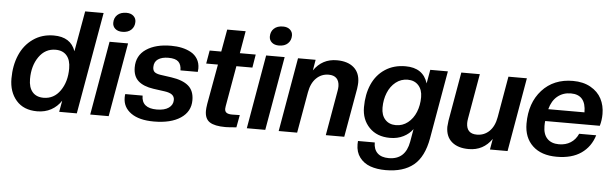

<svg xmlns="http://www.w3.org/2000/svg" viewBox="-54 -928 4274 1336"><g transform="rotate(5 2082.5 -260.5)"><path d="M220.2 9.8Q126 9.8 74.5 -49.3Q22.9 -108.4 22.9 -202.1Q22.9 -293.5 54 -366.2Q85 -439 146.7 -482.4Q208.5 -525.9 291 -525.9Q409.2 -525.9 442.9 -429.2L493.2 -711.9H622.1L497.1 0H374L388.2 -79.1Q360.4 -36.6 317.6 -13.4Q274.9 9.8 220.2 9.8ZM256.8 -87.9Q329.1 -87.9 373 -150.6Q417 -213.4 417 -306.2Q417 -365.2 389.6 -396.7Q362.3 -428.2 312 -428.2Q239.7 -428.2 195.8 -365.5Q151.9 -302.7 151.9 -210Q151.9 -150.9 179.2 -119.4Q206.5 -87.9 256.8 -87.9Z M719.7 0H590.8L680.7 -516.1H810.1ZM762.7 -592.8Q731.4 -592.8 713.1 -608.9Q694.8 -625 694.8 -649.9Q694.8 -684.6 717.5 -705.8Q740.2 -727.1 780.8 -727.1Q811.5 -727.1 829.6 -710.9Q847.7 -694.8 847.7 -669.9Q847.7 -635.7 825.2 -614.3Q802.7 -592.8 762.7 -592.8Z M1035.6 9.8Q932.6 9.8 876 -30.5Q819.3 -70.8 819.3 -138.2Q819.3 -154.3 821.3 -163.1H942.4Q942.4 -75.2 1048.3 -75.2Q1102.5 -75.2 1132.1 -96.2Q1161.6 -117.2 1161.6 -151.9Q1161.6 -174.8 1144.8 -188Q1127.9 -201.2 1091.3 -206.1L1013.7 -216.8Q942.9 -227.1 906.7 -259.8Q870.6 -292.5 870.6 -354Q870.6 -437 936.5 -481.4Q1002.4 -525.9 1110.4 -525.9Q1150.9 -525.9 1185.8 -518.3Q1220.7 -510.7 1249.8 -494.6Q1278.8 -478.5 1295.7 -450.4Q1312.5 -422.4 1312.5 -384.8Q1312.5 -376.5 1310.5 -360.8H1189.5Q1189.5 -400.9 1168.9 -420.9Q1148.4 -440.9 1098.6 -440.9Q1053.2 -440.9 1026.4 -422.6Q999.5 -404.3 999.5 -367.2Q999.5 -343.8 1012.2 -333Q1024.9 -322.3 1053.7 -317.9L1130.4 -307.1Q1210.9 -295.4 1250.7 -261.2Q1290.5 -227.1 1290.5 -161.1Q1290.5 -81.5 1222.4 -35.9Q1154.3 9.8 1035.6 9.8Z M1535.6 4.9Q1460 4.9 1425.3 -17.8Q1390.6 -40.5 1390.6 -96.2Q1390.6 -113.3 1395.5 -145L1445.8 -423.8H1363.8L1379.9 -516.1H1460.9L1488.8 -671.9H1617.7L1590.8 -516.1H1701.7L1686.5 -423.8H1574.7L1524.9 -140.1Q1522.9 -128.4 1522.9 -122.1Q1522.9 -103 1535.4 -94.5Q1547.9 -85.9 1574.7 -85.9L1627.9 -86.9L1611.8 0Q1556.6 4.9 1535.6 4.9Z M1813.5 0H1684.6L1774.4 -516.1H1903.8ZM1856.4 -592.8Q1825.2 -592.8 1806.9 -608.9Q1788.6 -625 1788.6 -649.9Q1788.6 -684.6 1811.3 -705.8Q1834 -727.1 1874.5 -727.1Q1905.3 -727.1 1923.3 -710.9Q1941.4 -694.8 1941.4 -669.9Q1941.4 -635.7 1918.9 -614.3Q1896.5 -592.8 1856.4 -592.8Z M2365.2 0H2236.3L2291.5 -315.9Q2294.4 -332.5 2294.4 -347.2Q2293.5 -383.3 2274.7 -402.1Q2255.9 -420.9 2220.2 -420.9Q2169.4 -420.9 2133.5 -385.7Q2097.7 -350.6 2086.4 -286.1L2036.1 0H1907.2L1997.1 -516.1H2120.1L2107.4 -440.9Q2166 -525.9 2268.1 -525.9Q2343.8 -525.9 2386.5 -489Q2429.2 -452.1 2429.2 -383.8Q2429.2 -371.1 2425.3 -340.8Z M2682.1 -20Q2591.3 -20 2537.6 -75.4Q2483.9 -130.9 2483.9 -216.8Q2483.9 -307.6 2514.6 -377.2Q2545.4 -446.8 2605.7 -486.3Q2666 -525.9 2748 -525.9Q2870.6 -525.9 2903.8 -419.9L2920.9 -516.1H3043.9L2960.9 -42Q2937.5 89.8 2866.2 147.9Q2794.9 206.1 2671.9 206.1Q2610.4 206.1 2564.2 189.5Q2518.1 172.9 2490 135.7Q2461.9 98.6 2461.9 43.9Q2461.9 28.8 2462.9 21H2580.1Q2580.1 68.8 2607.2 95Q2634.3 121.1 2686 121.1Q2802.7 121.1 2825.2 -5.9L2840.8 -95.2Q2816.9 -61.5 2776.1 -40.8Q2735.4 -20 2682.1 -20ZM2715.8 -111.8Q2762.2 -111.8 2798.8 -140.6Q2835.4 -169.4 2854.7 -216.8Q2874 -264.2 2874 -320.8Q2874 -373 2845.9 -403.6Q2817.9 -434.1 2771 -434.1Q2724.1 -434.1 2687.7 -405.3Q2651.4 -376.5 2632.1 -329.1Q2612.8 -281.7 2612.8 -225.1Q2612.8 -172.9 2640.6 -142.3Q2668.5 -111.8 2715.8 -111.8Z M3234.9 9.8Q3159.2 9.8 3116.5 -26.9Q3073.7 -63.5 3073.7 -131.8Q3073.7 -140.6 3078.1 -174.8L3137.7 -516.1H3267.1L3211.9 -200.2Q3209 -183.1 3209 -168.9Q3210.4 -95.2 3282.7 -95.2Q3334 -95.2 3369.9 -130.1Q3405.8 -165 3417 -230L3466.8 -516.1H3595.7L3505.9 0H3382.8L3396 -75.2Q3337.4 9.8 3234.9 9.8Z M3849.6 9.8Q3741.2 9.8 3680.9 -47.4Q3620.6 -104.5 3620.6 -202.1Q3620.6 -347.2 3701.7 -436.5Q3782.7 -525.9 3917.5 -525.9Q3989.3 -525.9 4040.8 -496.8Q4092.3 -467.8 4116.9 -420.7Q4141.6 -373.5 4141.6 -314Q4141.6 -270.5 4129.9 -231H3748.5Q3746.6 -218.8 3746.6 -195.8Q3746.6 -138.7 3775.6 -108.4Q3804.7 -78.1 3857.4 -78.1Q3904.3 -78.1 3939 -100.1Q3973.6 -122.1 3991.7 -163.1H4110.8Q4085.9 -81.5 4020.3 -35.9Q3954.6 9.8 3849.6 9.8ZM3910.6 -438Q3856.4 -438 3817.6 -406.7Q3778.8 -375.5 3762.7 -314.9H4015.6Q4015.6 -438 3910.6 -438Z"/></g></svg>

Font: Creato Display
Style: Bold Italic
Weight: 700
Italic angle: -10°
Version: Version 1.000